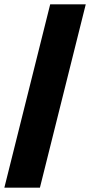

<svg xmlns="http://www.w3.org/2000/svg" viewBox="-23 -790 413 880"><path d="M-3 70 207 -770H370L160 70Z"/></svg>

Font: Outfit Black
Style: Regular
Weight: 900
Designer: Rodrigo Fuenzalida
Foundry: fragTYPE
Version: Version 1.100; ttfautohint (v1.8.4.7-5d5b)